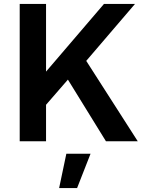

<svg xmlns="http://www.w3.org/2000/svg" viewBox="-20 -724 726 984"><path d="M216 -704V-357L513 -704H672L422 -412L686 0H523L328 -316L216 -187V0H81V-704ZM444 64 375 240H283L320 64Z"/></svg>

Font: Prodigy Sans SemiBold
Style: Regular
Weight: 600
Designer: Wei Huang
Foundry: Wei Huang
Version: Version 1.003; ttfautohint (v1.8.3)